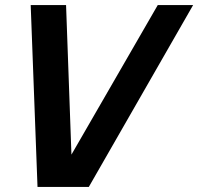

<svg xmlns="http://www.w3.org/2000/svg" viewBox="-20 -740 784 760"><path d="M128.5 0H331.5L744.5 -720H604.5L262.8 -128L241.5 -720H101.5Z"/></svg>

Font: Manrope
Style: ExtraBoldItalic
Weight: 800
Italic angle: -15°
Designer: Mikhail Sharanda
Foundry: Mikhail Sharanda
Version: Version 4.502;hotconv 1.0.109;makeotfexe 2.5.65596